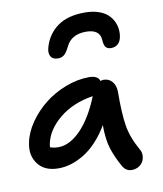

<svg xmlns="http://www.w3.org/2000/svg" viewBox="-90 -834 828 975"><g transform="rotate(-10 324.0 -346.5)"><path d="M413.1 -761.2Q455.6 -761.2 487.5 -749.5Q519.5 -737.8 537.8 -717.5Q556.2 -697.3 564.2 -672.6Q572.3 -647.9 569.8 -620.1Q566.9 -589.4 552.2 -574.7Q537.6 -560.1 515.1 -560.1Q496.6 -560.1 487.5 -570.6Q478.5 -581.1 477.1 -607.9Q474.1 -664.1 402.8 -664.1Q327.1 -664.1 299.8 -606.9Q285.6 -577.6 272.7 -566.4Q259.8 -555.2 240.2 -555.2Q212.9 -555.2 202.6 -573.5Q192.4 -591.8 201.2 -620.1Q220.2 -685.5 272.7 -723.4Q325.2 -761.2 413.1 -761.2ZM146 -4.9Q75.2 -4.9 41 -49.6Q6.8 -94.2 20 -158.2Q29.8 -210 64.5 -260.3Q99.1 -310.5 147.5 -348.9Q195.8 -387.2 256.8 -410.6Q317.9 -434.1 377.9 -434.1Q423.3 -434.1 432.1 -404.8Q440.4 -408.2 446.8 -408.2Q475.6 -408.2 492.2 -388.7Q508.8 -369.1 509.8 -337.9Q508.8 -226.1 518.8 -162.1Q528.8 -98.1 567.9 -28.8Q577.1 -14.6 577.1 2.7Q577.1 20 569.8 34.2Q562.5 48.3 546.9 58.1Q531.2 67.9 511.2 67.9Q481 67.9 464.8 40Q434.6 -13.7 419.7 -61.3Q404.8 -108.9 404.8 -182.1Q377.4 -135.3 344.2 -100.1Q311 -64.9 277.1 -44.7Q243.2 -24.4 210.7 -14.6Q178.2 -4.9 146 -4.9ZM123 -134.8Q121.1 -123 121.1 -118.2Q139.2 -110.8 164.1 -110.8Q221.7 -110.8 279.1 -169.2Q336.4 -227.5 379.9 -335.9Q276.4 -319.8 207 -263.2Q137.7 -206.5 123 -134.8Z"/></g></svg>

Font: Shantell Sans Irregular Bouncy
Style: Italic
Weight: 500
Italic angle: -11.31°
Designer: Stephen Nixon, Anya Danilova, Shantell Martin
Foundry: Arrow Type
Version: Version 1.006;[9816181b4]